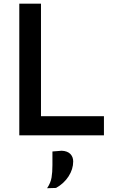

<svg xmlns="http://www.w3.org/2000/svg" viewBox="-20 -733 615 1040"><path d="M84.5 0V-713H202V-103.5H543V0ZM235 286.5Q254.5 257.5 259.2 229Q264 200.5 264 161.5V87.5L314.5 83.5Q345.5 85 361 101Q376.5 117 376.5 141.5Q376.5 183.5 351.5 222.2Q326.5 261 283.5 285Z"/></svg>

Font: Commissioner Medium
Style: Regular
Weight: 500
Designer: Kostas Bartsokas
Foundry: Kostas Bartsokas
Version: Version 1.000; ttfautohint (v1.8.3)